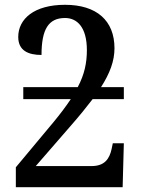

<svg xmlns="http://www.w3.org/2000/svg" viewBox="-20 -780 596 800"><path d="M46 0H491L496 -183H450L445 -159C436 -118 416 -88 361 -88H129L274 -255C310 -296 340 -333 366 -367H496V-417H401C438 -475 457 -526 457 -579C457 -694 383 -760 251 -760C122 -760 56 -701 56 -626C56 -569 98 -551 153 -551C153 -658 182 -705 251 -705C301 -705 342 -667 342 -571C342 -518 332 -470 304 -417H77V-367H275C255 -337 231 -305 202 -270L46 -83Z"/></svg>

Font: Noto Serif Medium
Style: Regular
Weight: 500
Designer: Monotype Design Team
Foundry: Monotype Imaging Inc.
Version: Version 2.013